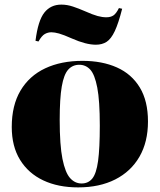

<svg xmlns="http://www.w3.org/2000/svg" viewBox="-20 -799 693 833"><path d="M319 14Q232 14 167.5 -16.5Q103 -47 67 -105.5Q31 -164 31 -248Q31 -342 69 -406Q107 -470 176 -502.5Q245 -535 338 -535Q423 -535 487 -506.5Q551 -478 586.5 -419.5Q622 -361 622 -272Q622 -183 585 -119Q548 -55 480 -20.5Q412 14 319 14ZM334 -3Q363 -3 380.5 -24.5Q398 -46 405.5 -100.5Q413 -155 413 -254Q413 -362 402 -419Q391 -476 371.5 -497Q352 -518 324 -518Q295 -518 276 -497Q257 -476 248 -424Q239 -372 239 -279Q239 -169 251 -109.5Q263 -50 284 -26.5Q305 -3 334 -3ZM396 -605Q353 -605 292 -632Q256 -648 236.5 -653.5Q217 -659 203 -659Q188 -659 174.5 -651.5Q161 -644 147 -619L134 -622Q145 -710 172.5 -744.5Q200 -779 246 -779Q271 -779 296.5 -770.5Q322 -762 347 -751Q383 -735 403.5 -729.5Q424 -724 441 -724Q460 -724 472 -732Q484 -740 496 -764L510 -761Q494 -698 478 -664Q462 -630 442.5 -617.5Q423 -605 396 -605Z"/></svg>

Font: Literata 72pt ExtraBold
Style: Regular
Weight: 800
Designer: Latin by Veronika Burian and Jose Scaglione. Greek by Irene Vlachou. Cyrillic by Vera Evstafieva.
Foundry: TypeTogether
Version: Version 3.002